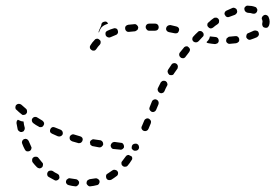

<svg xmlns="http://www.w3.org/2000/svg" viewBox="-20 -644 968 675"><path d="M291 -12Q288 -11 287 -9Q285 -7 285 -5Q284 -2 284 0Q285 5 289 8Q293 12 298 11Q309 10 320 7Q323 7 325 5Q327 4 328 2Q329 0 330 -3Q330 -5 330 -8Q328 -13 324 -15Q320 -18 315 -17Q305 -15 295 -14Q293 -13 291 -12ZM222 -17Q220 -17 218 -15Q216 -14 214 -12Q213 -10 212 -7Q211 -2 214 2Q217 6 222 7Q233 10 244 11Q249 12 253 8Q257 5 258 0Q258 -3 258 -5Q257 -7 255 -9Q254 -11 252 -12Q249 -14 247 -14Q237 -15 227 -17Q225 -18 222 -17ZM155 -44Q150 -43 148 -39Q145 -35 146 -29Q147 -24 151 -22Q161 -16 171 -11Q176 -8 180 -10Q185 -11 188 -16Q189 -18 189 -21Q189 -23 188 -26Q188 -28 186 -30Q184 -32 182 -33Q173 -37 165 -43Q161 -45 155 -44ZM353 -27Q352 -22 354 -17Q355 -15 357 -13Q359 -12 362 -11Q364 -11 367 -11Q369 -11 371 -12Q381 -18 390 -25Q392 -26 393 -28Q395 -31 395 -33Q395 -36 395 -38Q394 -40 393 -42Q390 -46 384 -47Q379 -48 375 -45Q367 -39 359 -34Q354 -32 353 -27ZM107 -93Q102 -94 98 -91Q93 -88 93 -82Q92 -77 95 -73Q102 -64 110 -56Q113 -53 119 -52Q124 -52 128 -56Q131 -59 131 -64Q132 -70 128 -73Q121 -81 115 -89Q112 -93 107 -93ZM407 -69Q407 -64 411 -61Q415 -57 421 -58Q426 -58 429 -62Q436 -70 442 -80Q445 -83 445 -87Q445 -91 443 -94Q442 -94 441 -95Q436 -97 433 -99Q432 -100 432 -99Q431 -99 430 -99Q428 -99 426 -98Q424 -96 422 -94Q416 -86 410 -78Q406 -74 407 -69ZM74 -155Q70 -157 65 -155Q60 -153 58 -148Q56 -144 58 -139Q62 -128 67 -119Q69 -114 74 -112Q79 -111 84 -113Q86 -114 88 -116Q89 -118 90 -120Q91 -123 91 -125Q90 -128 89 -130Q85 -139 81 -148Q79 -153 74 -155ZM465 -117Q469 -121 469 -126Q469 -128 468 -131Q467 -133 466 -135Q464 -137 462 -138Q460 -139 457 -139H456Q451 -139 447 -136Q443 -132 443 -127Q443 -125 443 -122Q444 -120 446 -118Q448 -116 450 -115Q452 -114 455 -114H456Q461 -114 465 -117ZM407 -118Q410 -119 411 -120Q413 -122 415 -124Q416 -126 416 -129Q416 -134 413 -138Q410 -142 405 -142L383 -145Q378 -145 374 -142Q370 -138 369 -133Q369 -128 372 -124Q375 -120 381 -120L402 -118Q405 -117 407 -118ZM338 -129Q342 -132 343 -137Q343 -139 342 -142Q342 -144 340 -146Q339 -148 337 -149Q335 -151 332 -151Q321 -153 311 -154Q309 -155 306 -154Q304 -154 302 -152Q300 -151 298 -149Q297 -147 296 -144Q296 -142 297 -140Q297 -137 298 -135Q300 -133 302 -132Q304 -130 307 -130Q317 -128 328 -126Q334 -125 338 -129ZM260 -141Q262 -141 264 -142Q267 -144 268 -146Q270 -148 270 -150Q272 -155 269 -160Q266 -164 261 -165Q251 -168 241 -171Q236 -173 231 -170Q227 -168 225 -163Q224 -158 226 -153Q229 -149 234 -147Q244 -144 255 -141Q257 -140 260 -141ZM193 -165Q198 -167 200 -171Q202 -176 200 -181Q198 -186 193 -188Q183 -192 173 -196Q169 -198 164 -197Q159 -195 157 -190Q155 -186 156 -181Q158 -176 163 -174Q173 -169 183 -165Q188 -163 193 -165ZM63 -216Q62 -217 62 -217Q57 -217 52 -219Q47 -221 43 -223Q40 -221 39 -218Q38 -215 38 -211Q40 -200 42 -190Q43 -185 48 -182Q52 -179 57 -180Q60 -181 62 -182Q64 -183 65 -186Q66 -188 67 -190Q67 -193 67 -195Q64 -205 63 -215Q63 -216 63 -216ZM478 -191Q480 -186 485 -184Q490 -182 495 -184Q500 -186 502 -191L510 -210Q511 -213 511 -215Q511 -218 510 -220Q509 -222 507 -224Q505 -226 503 -227Q498 -229 494 -227Q489 -225 487 -220L479 -201Q476 -196 478 -191ZM121 -197Q123 -197 125 -197Q128 -198 130 -199Q132 -201 133 -203Q136 -207 135 -212Q133 -217 129 -220Q120 -226 111 -231Q107 -234 102 -233Q97 -232 94 -228Q91 -224 92 -219Q93 -214 97 -211Q106 -204 116 -199Q118 -197 121 -197ZM59 -240Q61 -240 64 -240Q66 -240 68 -241Q71 -242 72 -244Q76 -248 75 -253Q75 -259 71 -262Q63 -269 55 -276Q51 -279 46 -279Q41 -279 37 -275Q35 -273 35 -271Q34 -269 34 -266Q34 -264 35 -261Q36 -259 38 -258Q46 -250 55 -243Q57 -241 59 -240ZM505 -263Q505 -260 506 -258Q507 -256 509 -254Q511 -252 513 -251Q518 -249 522 -251Q527 -253 529 -258L537 -277Q539 -282 537 -287Q535 -292 530 -294Q526 -296 521 -294Q516 -292 514 -287L506 -267Q505 -265 505 -263ZM535 -325Q537 -320 541 -318Q543 -317 546 -316Q548 -316 551 -317Q553 -318 555 -319Q557 -321 558 -323Q562 -333 567 -342Q570 -346 568 -351Q567 -356 562 -359Q560 -360 558 -360Q555 -360 553 -360Q550 -359 548 -357Q546 -356 545 -354Q540 -344 535 -334Q533 -330 535 -325ZM569 -394Q569 -392 570 -389Q570 -387 572 -385Q573 -383 575 -381Q580 -379 585 -380Q590 -381 592 -386Q598 -394 604 -403Q605 -405 605 -408Q606 -410 605 -412Q605 -415 603 -417Q602 -419 600 -420Q596 -423 591 -422Q585 -421 583 -417Q577 -408 571 -399Q570 -397 569 -394ZM610 -450Q611 -445 615 -442Q617 -440 619 -440Q622 -439 624 -439Q627 -440 629 -441Q631 -442 632 -444Q639 -453 645 -461Q648 -465 648 -470Q647 -475 643 -478Q641 -480 639 -481Q636 -481 634 -481Q632 -481 629 -479Q627 -478 626 -476Q619 -468 612 -459Q609 -455 610 -450ZM334 -496Q334 -501 330 -504Q328 -506 326 -507Q324 -508 321 -508Q319 -508 317 -507Q314 -506 313 -504Q304 -495 298 -485Q295 -481 296 -476Q297 -471 302 -468Q306 -465 311 -466Q316 -467 319 -472Q324 -480 331 -487Q334 -490 334 -496ZM746 -510Q749 -506 749 -501Q749 -498 748 -496Q746 -494 745 -492Q743 -491 740 -490Q738 -489 736 -489Q724 -490 713 -492Q711 -492 709 -493Q707 -494 706 -496Q707 -497 708 -498Q713 -502 716 -509Q717 -512 718 -516Q727 -515 737 -514Q742 -514 746 -510ZM819 -497Q822 -501 821 -507Q820 -512 816 -515Q812 -518 807 -517Q797 -516 786 -515Q784 -515 782 -513Q780 -512 778 -510Q776 -509 776 -506Q775 -504 775 -501Q775 -496 779 -493Q783 -489 789 -490Q800 -491 810 -492Q815 -493 819 -497ZM657 -512Q656 -509 656 -507Q656 -504 657 -502Q658 -500 660 -498Q664 -495 669 -495Q674 -495 678 -499Q685 -506 692 -514Q696 -517 696 -522Q696 -528 692 -531Q689 -535 683 -535Q678 -535 675 -531Q667 -524 660 -516Q658 -514 657 -512ZM890 -521Q891 -525 889 -530Q887 -535 882 -536Q877 -538 872 -536Q864 -532 854 -528Q849 -527 847 -522Q845 -517 846 -512Q847 -510 849 -508Q851 -506 853 -505Q855 -504 857 -504Q860 -504 862 -505Q874 -509 883 -513Q888 -516 890 -521ZM391 -523Q393 -525 394 -527Q395 -529 395 -532Q395 -534 394 -537Q393 -542 388 -544Q383 -546 379 -544Q368 -541 358 -536Q353 -534 351 -529Q350 -524 352 -519Q354 -515 359 -513Q364 -511 368 -513Q377 -517 387 -521Q389 -522 391 -523ZM604 -528Q608 -531 609 -536Q611 -541 608 -546Q605 -550 600 -551Q589 -554 579 -556Q573 -556 569 -553Q565 -550 564 -545Q563 -540 566 -536Q569 -532 574 -531Q585 -529 594 -527Q599 -526 604 -528ZM327 -533Q327 -535 328 -537Q332 -545 334 -550Q335 -553 336 -555Q336 -555 336 -556Q336 -556 336 -556Q336 -558 337 -561Q338 -563 340 -565Q341 -566 344 -567Q346 -568 348 -568Q352 -569 355 -567Q358 -565 360 -561Q354 -559 348 -556Q342 -553 337 -548Q333 -543 330 -536Q329 -533 328 -530Q328 -530 327 -530Q326 -532 327 -533ZM459 -536Q461 -537 463 -539Q465 -541 465 -543Q466 -545 466 -548Q465 -553 461 -556Q457 -560 452 -559Q441 -558 431 -557Q425 -556 422 -552Q419 -548 420 -542Q421 -537 425 -534Q429 -531 434 -532Q444 -533 455 -534Q457 -535 459 -536ZM534 -539Q538 -543 538 -548Q538 -553 535 -557Q531 -561 526 -561Q516 -561 505 -561Q499 -561 496 -558Q492 -554 492 -549Q492 -544 496 -540Q499 -536 504 -536Q515 -536 525 -536Q530 -536 534 -539ZM709 -558Q708 -553 712 -549Q715 -545 720 -544Q725 -544 729 -547Q737 -554 745 -559Q747 -561 749 -563Q750 -565 750 -568Q751 -570 750 -573Q750 -575 748 -577Q747 -579 745 -580Q743 -582 740 -582Q738 -582 735 -582Q733 -581 731 -580Q722 -574 714 -566Q709 -563 709 -558ZM924 -585Q922 -589 917 -591Q912 -593 907 -590Q903 -588 901 -583Q899 -578 902 -574Q903 -570 903 -568Q903 -565 902 -562Q901 -558 903 -553Q905 -548 910 -547Q915 -545 920 -547Q924 -550 926 -555Q928 -561 928 -568Q928 -576 924 -585ZM770 -600Q768 -595 771 -591Q773 -586 778 -584Q783 -583 787 -585Q797 -589 806 -592Q810 -594 813 -599Q815 -603 813 -608Q812 -613 807 -615Q802 -618 797 -616Q787 -612 777 -607Q772 -605 770 -600ZM843 -621Q839 -618 839 -613Q839 -608 842 -604Q846 -600 851 -599Q860 -599 869 -596Q874 -595 878 -597Q883 -600 884 -605Q886 -610 883 -614Q881 -619 876 -620Q865 -624 852 -624Q847 -625 843 -621Z"/></svg>

Font: FRB American Cursive Guidelines Dashed
Style: Italic
Weight: 400
Italic angle: -25°
Version: Version 2.0;Modular Font Editor K font №1